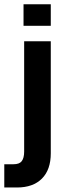

<svg xmlns="http://www.w3.org/2000/svg" viewBox="-53 -710 313 887"><path d="M-33.2 48.8H8.8Q36.1 48.8 46.9 35.2Q58.6 20.5 58.6 -9.8V-519.5H181.6V-2Q181.6 74.2 140.6 115.2Q99.6 156.2 25.4 156.2H-33.2ZM55.7 -690.4H181.6V-590.8H55.7Z"/></svg>

Font: DINish
Style: Bold
Weight: 700
Designer: Bert Driehuis
Foundry: Playbeing
Version: Version 3.008; git-95204e4c-release